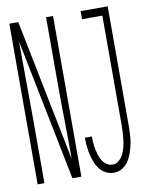

<svg xmlns="http://www.w3.org/2000/svg" viewBox="-84 -796 668 865"><g transform="rotate(-10 250.0 -363.5)"><path d="M19 0V-735H60L190 -86Q190 -175 188.5 -263.5Q187 -352 187 -441V-735H219V0H178L48 -649Q48 -560 49 -471.5Q50 -383 50 -294V0ZM367 8Q348 8 331 -0.5Q314 -9 302.5 -24Q291 -39 284 -57Q277 -75 273 -93Q269 -111 267 -130Q265 -149 265 -168V-170H297V-168Q297 -154 298 -139.5Q299 -125 302 -111Q305 -97 309 -83.5Q313 -70 321 -57.5Q329 -45 341 -37Q353 -29 367 -29Q384 -29 396.5 -40Q409 -51 416.5 -66Q424 -81 428 -97Q432 -113 434 -129.5Q436 -146 437 -162.5Q438 -179 438 -195V-698H345V-735H469V-195Q469 -179 468.5 -163.5Q468 -148 466.5 -132.5Q465 -117 461.5 -101.5Q458 -86 453 -71Q448 -56 441 -42Q434 -28 423 -16.5Q412 -5 397.5 1.5Q383 8 367 8Z"/></g></svg>

Font: Iosevka Term Curly Extralight
Style: Regular
Weight: 200
Designer: Belleve Invis
Foundry: Belleve Invis
Version: Version 32.3.0